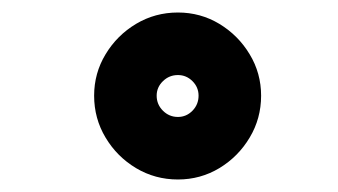

<svg xmlns="http://www.w3.org/2000/svg" viewBox="-20 -797 540 307"><path d="M264.5 -510Q228 -510 197.5 -528.2Q167 -546.5 148.8 -577Q130.5 -607.5 130.5 -644Q130.5 -680 148.8 -710.2Q167 -740.5 197.5 -758.8Q228 -777 264.5 -777Q300.5 -777 330.8 -758.8Q361 -740.5 379.2 -710.2Q397.5 -680 397.5 -644Q397.5 -607.5 379.2 -577Q361 -546.5 330.8 -528.2Q300.5 -510 264.5 -510ZM264.5 -610Q278 -610 287.8 -620Q297.5 -630 297.5 -644Q297.5 -657.5 287.8 -667.2Q278 -677 264.5 -677Q250.5 -677 240.5 -667.2Q230.5 -657.5 230.5 -644Q230.5 -630 240.5 -620Q250.5 -610 264.5 -610Z"/></svg>

Font: Trispace Thin ExtraBold
Style: Regular
Weight: 800
Version: Version 1.210